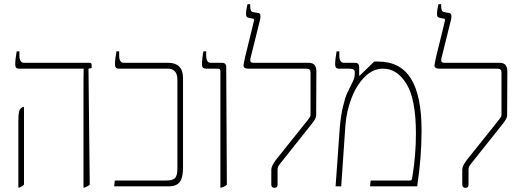

<svg xmlns="http://www.w3.org/2000/svg" viewBox="-20 -893 2502 920"><path d="M380 -444Q380 -541 381 -563V-564H72Q61 -564 57 -569Q53 -574 53 -585Q53 -609 60 -647H73V-627Q73 -592 95 -592H409Q419 -592 419 -583V-567L404 -564L410 -8Q403 -1 385 6H380ZM68 -314Q68 -343 71 -356.5Q74 -370 81 -375L91 -382L95 -378V-8Q86 1 73 6H68Z M530 -28H775Q808 -28 819 -40Q830 -52 830 -84V-511Q830 -538 818 -551Q806 -564 785 -564H550Q539 -564 535 -569Q531 -574 531 -585Q531 -609 538 -647H551V-627Q551 -592 573 -592H786Q857 -592 857 -518V-90Q857 -40 840.5 -20Q824 0 789 0H527Z M1036 -550Q1036 -558 1033.5 -561Q1031 -564 1024 -564H968Q948 -564 948 -582Q948 -599 950 -617Q952 -635 955 -647H968V-627Q968 -592 990 -592H1044Q1064 -592 1064 -571L1067 -8Q1059 0 1042 6H1036Z M1280 -7V-80Q1280 -98 1303 -128L1458 -322Q1464 -330 1466 -334Q1468 -338 1468 -345V-545Q1468 -564 1449 -564H1169Q1147 -564 1147 -580Q1147 -594 1184 -740L1197 -794V-798Q1197 -803 1191 -804L1174 -807Q1165 -809 1162 -813Q1159 -817 1159 -826Q1159 -845 1166 -873H1179V-862Q1179 -850 1182.5 -842.5Q1186 -835 1198 -834L1216 -831Q1228 -830 1228 -816Q1228 -805 1226 -798L1180 -613Q1179 -610 1179 -604Q1179 -592 1194 -592H1460Q1496 -592 1496 -551L1495 -341Q1495 -333 1490.5 -324Q1486 -315 1476 -302L1324 -111Q1316 -101 1313 -95Q1310 -89 1310 -80V-7Q1310 7 1295 7Q1288 7 1284 3Q1280 -1 1280 -7Z M1608 -280Q1613 -340 1624 -384.5Q1635 -429 1643 -445.5Q1651 -462 1670 -501Q1676 -514 1678 -522.5Q1680 -531 1680 -547Q1680 -556 1673.5 -560Q1667 -564 1651 -564H1605Q1594 -564 1590 -569Q1586 -574 1586 -585Q1586 -609 1593 -647H1606V-627Q1606 -592 1628 -592H1682Q1701 -592 1701 -571V-531L1703 -530L1773 -598H1792Q1898 -598 1949 -516.5Q2000 -435 2000 -268Q2000 -138 1979 0H1753L1756 -28H1941Q1950 -28 1952 -31Q1954 -34 1956 -47Q1973 -149 1973 -252Q1973 -417 1928 -490.5Q1883 -564 1816 -564Q1767 -564 1727.5 -524.5Q1688 -485 1664 -422Q1640 -359 1635 -291L1615 0H1588Z M2195 -7V-80Q2195 -98 2218 -128L2373 -322Q2379 -330 2381 -334Q2383 -338 2383 -345V-545Q2383 -564 2364 -564H2084Q2062 -564 2062 -580Q2062 -594 2099 -740L2112 -794V-798Q2112 -803 2106 -804L2089 -807Q2080 -809 2077 -813Q2074 -817 2074 -826Q2074 -845 2081 -873H2094V-862Q2094 -850 2097.5 -842.5Q2101 -835 2113 -834L2131 -831Q2143 -830 2143 -816Q2143 -805 2141 -798L2095 -613Q2094 -610 2094 -604Q2094 -592 2109 -592H2375Q2411 -592 2411 -551L2410 -341Q2410 -333 2405.5 -324Q2401 -315 2391 -302L2239 -111Q2231 -101 2228 -95Q2225 -89 2225 -80V-7Q2225 7 2210 7Q2203 7 2199 3Q2195 -1 2195 -7Z"/></svg>

Font: Noto Serif Hebrew NarrowThin
Style: Regular
Weight: 250
Width: 4
Designer: Monotype Design Team
Foundry: Monotype Imaging Inc.
Version: Version 1.000